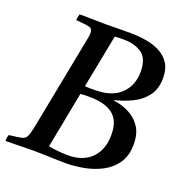

<svg xmlns="http://www.w3.org/2000/svg" viewBox="-139 -816 899 934"><g transform="rotate(20 311.0 -349.0)"><path d="M298 3Q280 3 251.5 2Q223 1 193 0Q163 -1 138 -1Q120 -1 91 -0.5Q62 0 33.5 0.5Q5 1 -12 1Q-12 -6 -11 -15Q-10 -24 -7 -31Q36 -36 55.5 -40Q75 -44 82.5 -58.5Q90 -73 97 -107L189 -581Q193 -600 195 -612Q197 -624 197 -633Q197 -656 179.5 -660.5Q162 -665 110 -669Q112 -685 116 -701Q135 -701 162 -700.5Q189 -700 216 -699.5Q243 -699 261 -699Q274 -699 299.5 -699.5Q325 -700 349 -700Q373 -700 383 -700Q424 -700 463.5 -693Q503 -686 534.5 -669.5Q566 -653 585 -623.5Q604 -594 604 -548Q604 -491 576 -454.5Q548 -418 505 -397.5Q462 -377 416 -366V-364Q456 -359 493.5 -341Q531 -323 555.5 -288Q580 -253 580 -196Q580 -138 554 -99.5Q528 -61 486 -38.5Q444 -16 394.5 -6.5Q345 3 298 3ZM252 -338 196 -47Q219 -42 248 -39.5Q277 -37 296 -37Q375 -37 418.5 -81.5Q462 -126 462 -202Q462 -255 441.5 -285Q421 -315 384.5 -327.5Q348 -340 300 -340Q293 -340 279 -340Q265 -340 252 -338ZM314 -658 260 -381Q274 -380 289 -380Q304 -380 312 -380Q399 -380 445 -424Q491 -468 491 -540Q491 -608 454 -633.5Q417 -659 363 -659Q356 -659 343 -659Q330 -659 314 -658Z"/></g></svg>

Font: Tiro Devanagari Hindi
Style: Italic
Weight: 400
Italic angle: -11°
Designer: Devanagari: John Hudson & Fiona Ross, assisted by Paul Hanslow. Latin: John Hudson with Paul Hanslow, assisted by Kaja S
Foundry: Tiro Typeworks Ltd.
Version: Version 1.52